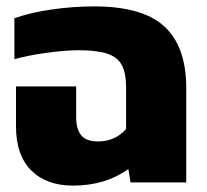

<svg xmlns="http://www.w3.org/2000/svg" viewBox="-20 -570 647 600"><path d="M30 -175V-300H218V-204Q218 -166 234 -147Q250 -128 286 -128Q314 -128 336.5 -138.5Q359 -149 374 -167V-296Q374 -341 361 -366Q348 -391 316 -402Q284 -413 226 -413Q185 -413 126 -405Q67 -397 25 -385V-513Q76 -531 142.5 -540.5Q209 -550 274 -550Q426 -550 494 -487Q562 -424 562 -295V0H388L381 -42Q310 10 208 10Q125 10 77.5 -37.5Q30 -85 30 -175Z"/></svg>

Font: Kanit Bold
Style: Regular
Weight: 700
Designer: Katatrad Team
Foundry: CadsonDemak
Version: Version 1.000